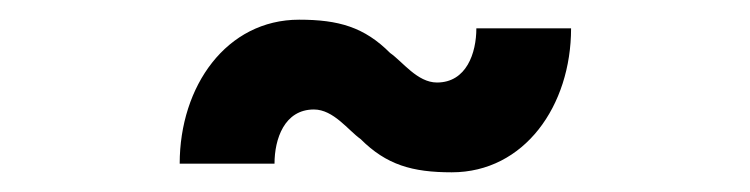

<svg xmlns="http://www.w3.org/2000/svg" viewBox="-20 -485 762 195"><path d="M162.5 -318.8H258.8C258.8 -343.8 268.8 -373.8 298.8 -373.8C318.8 -373.8 333.8 -352.5 346.2 -343.8C372.5 -317.5 398.8 -310 438.8 -310C512.5 -310 560 -377.5 560 -456.2H463.8C463.8 -431.2 453.8 -401.2 423.8 -401.2C403.8 -401.2 388.8 -422.5 376.2 -431.2C350 -457.5 323.8 -465 283.8 -465C210 -465 162.5 -397.5 162.5 -318.8Z"/></svg>

Font: Basalte Marquee
Style: Regular
Weight: 400
Designer: Ange Degheest & Benjamin Gomez & Eugénie Bidaut
Foundry: Velvetyne Type Foundry
Version: Version 1.000;FEAKit 1.0